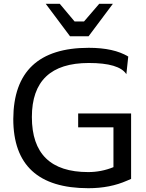

<svg xmlns="http://www.w3.org/2000/svg" viewBox="-20 -980 770 1012"><path d="M671 -37V-382H392V-309H578V-99Q514 -73 445 -73Q148 -73 148 -363Q148 -648 448 -648Q608 -648 646 -589L656 -682Q580 -728 448 -728Q52 -728 50 -353Q50 12 446 12Q560 12 650 -28ZM373 -867 295 -960H221L349 -789H447L575 -960H503L423 -867Z"/></svg>

Font: Sawarabi Gothic
Style: Regular
Weight: 400
Designer: mshio (mshio@users.sourceforge.jp)
Version: Version 20141215